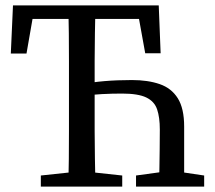

<svg xmlns="http://www.w3.org/2000/svg" viewBox="-20 -690 795 710"><path d="M20 -492 28 -670H567L574 -493H517L485 -670L532 -620H63L109 -670L78 -492ZM232 0Q234 -51 234.5 -102Q235 -153 235 -205.5Q235 -258 235 -310V-359Q235 -411 235 -463Q235 -515 234.5 -567Q234 -619 232 -670H333Q332 -620 331 -568Q330 -516 330 -464.5Q330 -413 330 -361V-310Q330 -259 330 -207Q330 -155 331 -103.5Q332 -52 333 0ZM568 0Q569 -35 569.5 -69Q570 -103 570.5 -138.5Q571 -174 571 -211Q571 -256 561 -285.5Q551 -315 521 -329.5Q491 -344 431 -344Q394 -344 356.5 -342Q319 -340 282 -335V-378Q319 -386 366 -390Q413 -394 468 -394Q527 -394 570.5 -379Q614 -364 637.5 -326.5Q661 -289 661 -222V0ZM131 0V-41L272 -56H293L432 -41V0ZM483 0V-41L593 -56H634L735 -41V0Z"/></svg>

Font: Source Serif 4 Variable
Style: Regular
Weight: 400
Designer: Frank Grießhammer
Foundry: Adobe
Version: Version 4.005;hotconv 1.1.0;makeotfexe 2.6.0